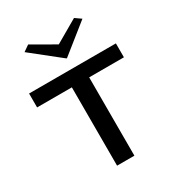

<svg xmlns="http://www.w3.org/2000/svg" viewBox="-214 -1058 1095 1190"><g transform="rotate(-30 333.5 -463.0)"><path d="M271.9 0V-560.5H23.1V-660H644.4V-560.5H395.8V0ZM170.1 -926.2 334.7 -831.4 498.3 -926.2 541.3 -896.1 336.4 -732.4H332.7L127 -896.1Z"/></g></svg>

Font: Panamera Thin
Style: Regular
Weight: 100
Designer: Bastien Sozeau
Foundry: NBR — Bastien Sozeau
Version: Version 3.003;gftools[0.9.33]